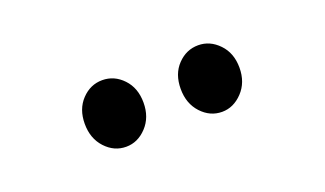

<svg xmlns="http://www.w3.org/2000/svg" viewBox="-32 -908 665 393"><g transform="rotate(-20 300.0 -711.5)"><path d="M195.5 -639Q169.5 -639 150.5 -659.5Q131.5 -680 131.5 -712Q131.5 -744 150.5 -764Q169.5 -784 195.5 -784Q221.5 -784 240.5 -764Q259.5 -744 259.5 -712Q259.5 -680 240.2 -659.5Q221 -639 195.5 -639ZM404.5 -639Q378.5 -639 359.5 -659.5Q340.5 -680 340.5 -712Q340.5 -744.5 359.5 -764.2Q378.5 -784 404.5 -784Q430 -784 449.2 -764Q468.5 -744 468.5 -712Q468.5 -680 449 -659.5Q429.5 -639 404.5 -639Z"/></g></svg>

Font: Spline Sans Mono
Style: Regular
Weight: 400
Monospace: yes
Designer: Eben Sorkin, Mirko Velimirovic
Foundry: Sorkin Type
Version: Version 1.004